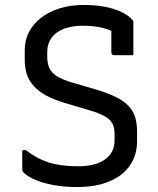

<svg xmlns="http://www.w3.org/2000/svg" viewBox="-20 -738 640 776"><path d="M319 -718Q387 -718 437 -702.5Q487 -687 511 -662Q516 -658 517.5 -654Q519 -650 519 -645Q519 -625 519 -603Q519 -581 519 -558.5Q519 -536 519 -515Q500 -515 480.5 -515Q461 -515 441 -515Q436 -515 433 -518Q430 -521 430 -526Q430 -539 430 -552.5Q430 -566 430 -580Q430 -594 430 -609Q430 -624 430 -640L458 -596Q434 -615 398 -624.5Q362 -634 315 -634Q282 -634 255.5 -627Q229 -620 210 -606.5Q191 -593 181 -573Q171 -553 171 -528V-508Q171 -482 179.5 -463Q188 -444 210 -430Q232 -416 273 -404L369 -376Q415 -362 447 -346.5Q479 -331 498 -311.5Q517 -292 525.5 -266.5Q534 -241 534 -206V-168Q534 -112 505.5 -70Q477 -28 422.5 -5Q368 18 291 18Q242 18 199.5 10.5Q157 3 125.5 -10Q94 -23 76 -40Q72 -44 71 -47.5Q70 -51 70 -57Q70 -69 70 -81Q70 -93 70 -105.5Q70 -118 70 -131H85Q130 -96 178.5 -81Q227 -66 295 -66Q367 -66 405 -94Q443 -122 443 -170V-197Q443 -222 434.5 -238.5Q426 -255 403.5 -268Q381 -281 339 -293L242 -322Q195 -336 164 -353.5Q133 -371 114.5 -392.5Q96 -414 88 -439.5Q80 -465 80 -497V-535Q80 -576 97.5 -609Q115 -642 146.5 -666.5Q178 -691 222 -704.5Q266 -718 319 -718Z"/></svg>

Font: Rec Mono Linear
Style: Regular
Weight: 400
Monospace: yes
Version: Version 1.085; ttfautohint (v1.8.4.7-5d5b)